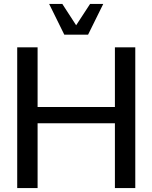

<svg xmlns="http://www.w3.org/2000/svg" viewBox="-20 -955 774 975"><path d="M67.4 0V-714.8H170.9V-411.6H563.5V-714.8H667V0H563.5V-329.1H170.9V0ZM306.6 -778.8 229.5 -935.1H296.4L366.7 -826.7L437.5 -935.1H504.4L427.2 -778.8Z"/></svg>

Font: Pontano Sans SemiBold
Style: Regular
Weight: 600
Designer: Vernon Adams
Foundry: Vernon Adams
Version: Version 2.001